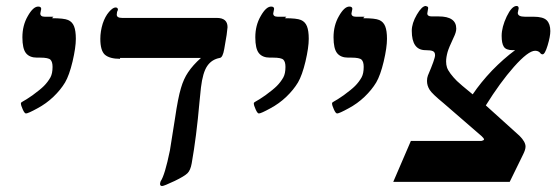

<svg xmlns="http://www.w3.org/2000/svg" viewBox="-20 -609 1867 643"><path d="M159 -553 154 -548Q194 -548 208 -542Q222 -536 228 -521Q234 -506 234 -479Q234 -450 223 -403Q212 -357 198 -333Q183 -308 159 -285Q135 -262 105 -246Q74 -229 67 -229Q62 -229 56 -243Q50 -256 50 -263Q50 -266 56 -269Q66 -274 89 -290Q115 -309 127 -321Q140 -334 149 -350Q156 -363 156 -385Q156 -402 149 -409Q142 -416 115 -416H104Q79 -416 67 -431Q55 -446 55 -484Q55 -524 73 -555Q91 -587 108 -587Q118 -587 118 -579L115 -564Q115 -553 130 -553Z M382 -415V-412Q347 -412 331 -426Q316 -440 316 -479Q316 -504 324 -530Q332 -554 345 -569Q358 -584 367 -584Q375 -584 375 -576L372 -569L371 -560Q371 -549 389 -549H706Q742 -549 742 -518L739 -492L731 -445Q726 -416 716 -415Q689 -410 674 -388Q659 -366 653 -316L648 -267Q638 -152 622 -62Q618 -39 608 -29Q598 -19 565 -3Q529 14 523 14Q516 14 516 7Q516 4 518 -2Q532 -22 549 -105L566 -212Q576 -281 586 -314Q595 -345 610 -367Q626 -391 653 -415Z M939 -553 934 -548Q974 -548 988 -542Q1002 -536 1008 -521Q1014 -506 1014 -479Q1014 -450 1003 -403Q992 -357 978 -333Q963 -308 939 -285Q915 -262 885 -246Q854 -229 847 -229Q842 -229 836 -243Q830 -256 830 -263Q830 -266 836 -269Q846 -274 869 -290Q895 -309 907 -321Q920 -334 929 -350Q936 -363 936 -385Q936 -402 929 -409Q922 -416 895 -416H884Q859 -416 847 -431Q835 -446 835 -484Q835 -524 853 -555Q871 -587 888 -587Q898 -587 898 -579L895 -564Q895 -553 910 -553Z M1201 -553 1196 -548Q1236 -548 1250 -542Q1264 -536 1270 -521Q1276 -506 1276 -479Q1276 -450 1265 -403Q1254 -357 1240 -333Q1225 -308 1201 -285Q1177 -262 1147 -246Q1116 -229 1109 -229Q1104 -229 1098 -243Q1092 -256 1092 -263Q1092 -266 1098 -269Q1108 -274 1131 -290Q1157 -309 1169 -321Q1182 -334 1191 -350Q1198 -363 1198 -385Q1198 -402 1191 -409Q1184 -416 1157 -416H1146Q1121 -416 1109 -431Q1097 -446 1097 -484Q1097 -524 1115 -555Q1133 -587 1150 -587Q1160 -587 1160 -579L1157 -564Q1157 -553 1172 -553Z M1597 -137 1592 -138Q1601 -138 1601 -143Q1601 -145 1593 -153L1466 -263Q1427 -295 1419 -308Q1410 -322 1410 -338Q1410 -348 1413 -356Q1437 -412 1437 -424Q1437 -435 1429 -438Q1422 -441 1405 -441Q1359 -441 1359 -506Q1359 -531 1376 -560Q1393 -589 1406 -589Q1407 -589 1411 -587Q1414 -586 1414 -582L1411 -564Q1411 -554 1426 -554H1449Q1508 -554 1508 -513Q1508 -501 1499 -483Q1483 -449 1479 -435Q1474 -417 1474 -403Q1474 -392 1477 -383Q1480 -374 1489 -362Q1498 -350 1510 -338Q1520 -328 1563 -293Q1590 -333 1628 -373Q1666 -412 1705 -441H1697Q1674 -441 1667 -453Q1660 -464 1660 -489Q1660 -518 1677 -554Q1694 -589 1710 -589Q1717 -589 1717 -581L1714 -566Q1714 -553 1738 -553H1767Q1799 -553 1811 -541Q1823 -529 1823 -505Q1823 -487 1814 -457Q1805 -427 1797 -427Q1792 -427 1788 -433Q1782 -439 1772 -439Q1749 -439 1701 -385Q1655 -333 1607 -256L1720 -154Q1740 -134 1740 -118Q1740 -108 1732 -92L1687 0H1297L1356 -137Z"/></svg>

Font: Libra Serif Modern
Style: Bold Italic
Weight: 700
Italic angle: -12°
Designer: Stefan Peev, Context Ltd
Foundry: Stefan Peev, Context Ltd
Version: Version 1.000